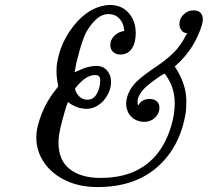

<svg xmlns="http://www.w3.org/2000/svg" viewBox="-20 -736 842 778"><path d="M626 -300Q626 -276 608 -259Q590 -242 563 -242Q530 -244 510.5 -264.5Q491 -285 491 -320Q495 -365 531 -403Q556 -428 613 -466Q657 -496 684.5 -523.5Q712 -551 732 -590L738 -601Q738 -602 736 -602Q724 -602 715.5 -613Q707 -624 707 -638Q707 -661 724 -677.5Q741 -694 764 -694Q799 -694 802 -660Q802 -649 799 -638Q770 -539 692 -470L688 -467Q735 -396 735 -327Q735 -300 733 -282Q711 -142 618.5 -60Q526 22 375 22Q301 22 244.5 -5.5Q188 -33 157 -80Q127 -125 127 -181Q127 -211 141 -253Q163 -320 207 -374L216 -386Q209 -421 209 -444Q209 -468 211 -479Q225 -566 281 -634.5Q337 -703 405 -714Q415 -716 424 -716Q473 -716 501.5 -683.5Q530 -651 530 -601Q530 -563 514 -539Q498 -515 467 -515Q450 -515 438.5 -525.5Q427 -536 427 -553Q427 -573 440.5 -588Q454 -603 472 -608Q478 -610 481 -610H483V-617Q480 -644 463 -661.5Q446 -679 419 -679Q392 -679 368 -656Q344 -633 328 -603Q311 -568 294 -499Q291 -488 288 -474.5Q285 -461 284 -452L282 -443Q316 -458 319 -459Q347 -469 371 -469Q398 -469 414 -450Q430 -431 430 -404Q430 -362 396 -324Q365 -295 331 -295Q292 -295 256 -322Q252 -322 230 -239Q217 -190 217 -158Q217 -86 263 -50.5Q309 -15 387 -15Q453 -15 507 -34Q629 -79 673 -223Q688 -272 688 -317Q688 -361 672 -397Q667 -408 658 -422.5Q649 -437 647 -437Q640 -437 592 -401Q545 -366 538 -332Q536 -310 541 -310Q554 -335 587 -335Q604 -335 615 -325.5Q626 -316 626 -300ZM335 -332Q359 -332 372.5 -356.5Q386 -381 386 -412Q386 -432 366 -432Q336 -432 306 -402Q284 -380 284 -375V-374Q285 -372 286 -370Q287 -368 287 -366Q303 -332 335 -332Z"/></svg>

Font: KaTeX_Main
Style: Italic
Weight: 400
Version: Version 1.1; ttfautohint (v1.3)